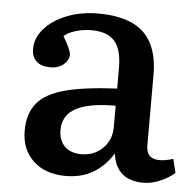

<svg xmlns="http://www.w3.org/2000/svg" viewBox="-44 -567 639 625"><g transform="rotate(5 275.5 -254.0)"><path d="M192 14Q126 14 86.5 -23Q47 -60 47 -121Q47 -178 75.5 -212Q104 -246 167 -262.5Q230 -279 335 -284V-352Q335 -411 311.5 -438.5Q288 -466 235 -466Q209 -466 184 -458.5Q159 -451 146 -439Q172 -395 172 -381Q172 -362 155 -348Q138 -334 112 -334Q82 -334 66.5 -348.5Q51 -363 51 -389Q51 -425 78 -455.5Q105 -486 151 -504Q197 -522 253 -522Q353 -522 401 -477Q449 -432 449 -339V-108Q449 -64 492 -64Q512 -64 537 -72L548 -27Q529 -10 501 2Q473 14 447 14Q357 14 346 -73Q320 -31 282 -8.5Q244 14 192 14ZM237 -61Q279 -61 307 -88.5Q335 -116 335 -158V-228Q248 -228 205.5 -205Q163 -182 163 -134Q163 -100 182.5 -80.5Q202 -61 237 -61Z"/></g></svg>

Font: Literata Medium
Style: Regular
Weight: 500
Designer: Latin by Veronika Burian and Jose Scaglione. Greek by Irene Vlachou. Cyrillic by Vera Evstafieva.
Foundry: TypeTogether
Version: Version 3.103; ttfautohint (v1.8.4.7-5d5b);gftools[0.9.29]